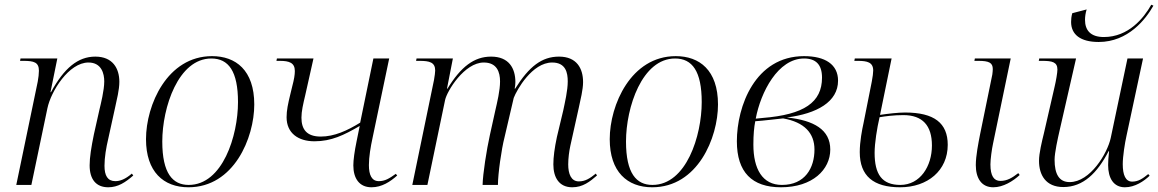

<svg xmlns="http://www.w3.org/2000/svg" viewBox="-20 -784 4911 814"><path d="M439 10C480 10 512 -11 545 -40L539 -48C511 -24 489 -16 469 -16C436 -16 423 -40 423 -81C423 -117 430 -158 439 -196L468 -328C475 -361 486 -403 486 -437C486 -494 458 -544 384 -544C311 -544 252 -496 196 -393H194L223 -536H67L65 -526H79C124 -526 145 -520 145 -484C145 -473 143 -453 140 -438L49 0H113L181 -325C196 -397 272 -519 355 -519C411 -519 422 -471 422 -439C422 -401 407 -342 402 -321L378 -214C367 -160 360 -117 360 -83C360 -24 387 10 439 10Z M779 10C972 10 1058 -200 1058 -341C1058 -487 979 -546 879 -546C689 -546 599 -339 599 -194C599 -56 673 10 779 10ZM780 0C712 0 668 -49 668 -184C668 -329 736 -536 876 -536C949 -536 989 -482 989 -351C989 -209 924 0 780 0Z M1555 10C1599 10 1635 -14 1664 -40L1658 -47C1630 -27 1612 -16 1586 -16C1556 -16 1544 -42 1544 -84C1544 -118 1551 -161 1560 -202L1630 -536H1563L1507 -264C1452 -230 1397 -205 1340 -205C1280 -205 1258 -236 1258 -285C1258 -312 1265 -342 1274 -380L1309 -536H1154L1152 -526H1166C1206 -526 1230 -518 1230 -483C1230 -467 1227 -448 1219 -418L1211 -385C1201 -344 1195 -316 1195 -287C1195 -219 1245 -185 1313 -185C1385 -185 1438 -211 1505 -250L1492 -186C1483 -143 1478 -105 1478 -83C1478 -28 1503 10 1555 10Z M2406 10C2451 10 2481 -14 2511 -40L2506 -48C2480 -27 2461 -15 2434 -15C2401 -15 2389 -47 2389 -87C2389 -113 2393 -143 2398 -166L2434 -328C2441 -361 2452 -404 2452 -436C2452 -494 2425 -544 2350 -544C2277 -544 2223 -502 2164 -408H2162C2164 -418 2165 -427 2165 -436C2165 -494 2138 -544 2062 -544C1990 -544 1934 -501 1877 -408H1875L1900 -536H1746L1744 -526H1758C1801 -526 1825 -520 1825 -485C1825 -478 1823 -462 1820 -445L1728 0H1792L1867 -360C1875 -398 1949 -519 2031 -519C2087 -519 2100 -478 2100 -439C2100 -400 2088 -351 2080 -316L2057 -212C2043 -149 2027 -47 2026 0H2091C2091 -46 2106 -152 2119 -202L2158 -369C2171 -403 2236 -519 2321 -519C2379 -519 2387 -475 2387 -439C2387 -400 2375 -350 2368 -316L2341 -203C2331 -156 2326 -118 2326 -87C2326 -32 2350 10 2406 10Z M2745 10C2938 10 3024 -200 3024 -341C3024 -487 2945 -546 2845 -546C2655 -546 2565 -339 2565 -194C2565 -56 2639 10 2745 10ZM2746 0C2678 0 2634 -49 2634 -184C2634 -329 2702 -536 2842 -536C2915 -536 2955 -482 2955 -351C2955 -209 2890 0 2746 0Z M3291 10C3425 10 3500 -65 3500 -150C3500 -234 3431 -274 3316 -286C3443 -302 3533 -352 3533 -442C3533 -511 3478 -546 3389 -546C3181 -546 3104 -333 3104 -185C3104 -54 3168 10 3291 10ZM3214 -284 3184 -281C3205 -393 3278 -536 3389 -536C3438 -536 3465 -511 3465 -455C3465 -350 3389 -298 3214 -284ZM3295 0C3212 0 3174 -68 3174 -171C3174 -213 3177 -245 3182 -270C3216 -272 3277 -280 3300 -282C3391 -266 3433 -219 3433 -150C3433 -72 3393 0 3295 0Z M3796 10C3913 10 3998 -61 3998 -170C3998 -262 3941 -307 3817 -307C3788 -307 3745 -302 3711 -297L3760 -536H3604L3602 -526H3616C3657 -526 3682 -520 3682 -485C3682 -476 3680 -458 3676 -438L3641 -262C3635 -235 3625 -184 3625 -139C3625 -38 3683 10 3796 10ZM4191 10C4233 10 4275 -16 4303 -42L4297 -50C4271 -30 4250 -17 4221 -17C4194 -17 4179 -38 4179 -87C4179 -109 4185 -152 4190 -175L4265 -536H4113L4111 -526H4128C4173 -526 4189 -518 4189 -491C4189 -484 4188 -477 4187 -468L4135 -214C4128 -178 4117 -123 4117 -84C4117 -30 4140 10 4191 10ZM3797 0C3719 0 3688 -45 3688 -136C3688 -177 3698 -240 3709 -287C3732 -291 3770 -296 3810 -296C3891 -296 3931 -252 3931 -167C3931 -79 3881 0 3797 0Z M4638 -606C4763 -606 4838 -703 4870 -760L4861 -764C4829 -707 4764 -627 4660 -627C4603 -627 4580 -656 4580 -700C4580 -712 4582 -729 4587 -744L4526 -728C4522 -714 4521 -701 4521 -691C4521 -638 4560 -606 4638 -606ZM4749 10C4792 10 4830 -16 4854 -39L4848 -46C4825 -27 4806 -14 4780 -14C4752 -14 4740 -42 4740 -88C4740 -121 4749 -178 4756 -209L4826 -536H4760L4689 -199C4675 -134 4602 -12 4515 -12C4470 -12 4451 -46 4451 -107C4451 -136 4464 -195 4473 -234L4542 -536H4386L4384 -526H4398C4441 -526 4463 -521 4463 -489C4463 -476 4457 -441 4451 -416L4406 -220C4397 -183 4385 -135 4385 -102C4385 -43 4413 9 4488 9C4572 9 4632 -50 4680 -143H4682C4679 -117 4678 -97 4678 -84C4678 -29 4701 10 4749 10Z"/></svg>

Font: Noto Serif Display Light
Style: Italic
Weight: 300
Italic angle: -12°
Designer: Monotype Design Team
Foundry: Monotype Imaging Inc.
Version: Version 2.009